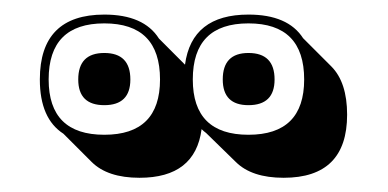

<svg xmlns="http://www.w3.org/2000/svg" viewBox="-20 -717 537 266"><path d="M67.9 -531.7Q35.2 -552.7 35.2 -606.9Q35.2 -696.8 124.5 -696.8Q179.2 -696.8 200.2 -663.6L236.3 -627.4Q245.6 -696.8 324.2 -696.8Q378.9 -696.8 399.9 -664.1L439 -625Q460.9 -603 460.9 -558.1Q460.9 -470.7 373 -470.7Q328.6 -470.7 306.6 -492.7L265.6 -532.7Q261.7 -535.6 259.3 -538.1Q250.5 -470.7 173.3 -470.7Q128.9 -470.7 106.9 -492.7ZM324.2 -571.3Q288.6 -571.3 288.6 -606.9Q288.6 -643.6 324.2 -643.6Q360.4 -643.6 360.4 -606.9Q360.4 -571.3 324.2 -571.3ZM124.5 -571.3Q88.4 -571.3 88.4 -606.9Q88.4 -643.6 124.5 -643.6Q160.6 -643.6 160.6 -606.9Q160.6 -571.3 124.5 -571.3ZM124.5 -530.3Q201.7 -530.3 201.7 -606.9Q201.7 -684.6 124.5 -684.6Q47.4 -684.6 47.4 -606.9Q47.4 -530.3 124.5 -530.3ZM324.2 -530.3Q401.4 -530.3 401.4 -606.9Q401.4 -684.6 324.2 -684.6Q247.1 -684.6 247.1 -606.9Q247.1 -530.3 324.2 -530.3Z"/></svg>

Font: Gondrin
Style: Regular
Weight: 400
Designer: Peter Wiegel, original typeface by Carl Albert Fahrenwaldt 1901
Foundry: Peter Wiegel
Version: Version 1.000 2010 initial release